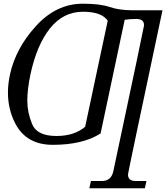

<svg xmlns="http://www.w3.org/2000/svg" viewBox="-20 -763 900 1027"><path d="M282.2 -35.6Q377.4 -35.6 435.5 -85L556.2 -652.3Q523.4 -700.2 423.3 -700.2Q318.4 -700.2 247.3 -611.1Q176.3 -522 142.6 -363.8Q126 -284.7 126 -224.1Q126 -162.6 151.9 -99.1Q177.7 -35.6 282.2 -35.6ZM754.9 244.1H458L466.3 205.1H525.9Q575.2 205.1 586.4 151.9Q750.5 -620.1 750.5 -627.4Q750.5 -661.6 710.4 -661.6Q675.8 -661.6 647 -657.2L518.1 -49.3Q423.3 11.7 262.2 11.7Q120.6 11.7 61.5 -103Q22.5 -178.7 22.5 -267.6Q22.5 -314 33.2 -363.8Q63.5 -504.4 172.4 -623.8Q281.2 -743.2 422.9 -743.2Q515.6 -743.2 565.9 -725.8Q616.2 -708.5 685.5 -708H849.1Q664.6 161.6 664.6 169.9Q664.6 205.1 703.6 205.1H763.2Z"/></svg>

Font: Munson
Style: Italic
Weight: 400
Italic angle: -12°
Designer: Paul James MIller
Foundry: High-Logic / Made with FontCreator
Version: Version 2.10;May 5, 2019;FontCreator 11.5.0.2430 64-bit